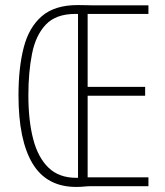

<svg xmlns="http://www.w3.org/2000/svg" viewBox="-20 -735 653 758"><path d="M287 -715Q308 -715 319.5 -714.5Q331 -714 344 -714H566V-680H326V-392H553V-357H326V-35H566V0H340Q327 0 312.5 1.5Q298 3 281 3Q164 3 108.5 -89.5Q53 -182 53 -359Q53 -467 73.5 -547Q94 -627 145 -671Q196 -715 287 -715ZM277 -680Q201 -680 161 -638Q121 -596 106.5 -523Q92 -450 92 -359Q92 -259 111 -186Q130 -113 171.5 -73Q213 -33 281 -33Q284 -33 285 -33Q286 -33 288 -33V-680Q284 -680 277 -680Z"/></svg>

Font: Noto Sans Tamil ExtraCondensed ExtraLight
Style: Regular
Weight: 200
Width: 2
Designer: Jelle Bosma - Monotype Design Team
Foundry: Monotype Imaging Inc.
Version: Version 2.004; ttfautohint (v1.8.4.7-5d5b)